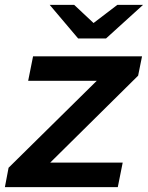

<svg xmlns="http://www.w3.org/2000/svg" viewBox="-36 -764 604 784"><path d="M-16 0 -1 -79 359 -434H79L99 -534H544L528 -455L169 -100H465L445 0ZM283 -607 167 -744H267L346 -670L443 -744H548L397 -607Z"/></svg>

Font: Montserrat SemiBold
Style: Italic
Weight: 600
Italic angle: -11.3°
Designer: Julieta Ulanovsky
Foundry: Julieta Ulanovsky
Version: Version 9.000; ttfautohint (v1.8.4.7-5d5b)